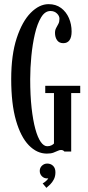

<svg xmlns="http://www.w3.org/2000/svg" viewBox="-20 -730 425 925"><path d="M205.5 10Q158 10 119 -30Q80 -70 57 -149.8Q34 -229.5 34 -349Q34 -466 60.5 -546.5Q87 -627 128.2 -668.5Q169.5 -710 214 -710Q249.5 -710 274.2 -691.5Q299 -673 312 -643Q325 -613 325 -578Q325 -550.5 314.8 -536.2Q304.5 -522 285 -522Q265 -522 255 -536.2Q245 -550.5 245 -571.5Q245 -585.5 250.5 -595.2Q256 -605 261.2 -615Q266.5 -625 266.5 -639.5Q266.5 -653.5 254.2 -665.2Q242 -677 223 -677Q196.5 -677 178 -646.2Q159.5 -615.5 148 -566Q136.5 -516.5 131 -459.2Q125.5 -402 125.5 -349Q125.5 -270.5 132.2 -210.2Q139 -150 150.2 -108.8Q161.5 -67.5 176.2 -46.5Q191 -25.5 207.5 -25.5Q219.5 -25.5 227.8 -29.8Q236 -34 240 -38.5V-281.5H198V-316.5H366.5V-281.5H323V0H290Q289.5 -1.5 285.2 -4.5Q281 -7.5 274 -7.5Q266.5 -7.5 258 -3.2Q249.5 1 237.2 5.5Q225 10 205.5 10ZM203.5 175 185.5 153.5Q190.5 151.5 200.5 143.2Q210.5 135 212.5 128Q211.5 129.5 207 129.5Q192 129.5 181.8 119Q171.5 108.5 171.5 93.5Q171.5 78.5 182.2 68.2Q193 58 207.5 58Q224.5 58 235.8 69Q247 80 247 100Q247 119.5 239.5 134Q232 148.5 221.8 158.5Q211.5 168.5 203.5 175Z"/></svg>

Font: Imbue Thin 10pt Medium
Style: Regular
Weight: 500
Version: Version 1.102